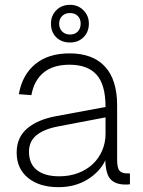

<svg xmlns="http://www.w3.org/2000/svg" viewBox="-20 -763 593 795"><path d="M222 12Q143 12 96 -26.5Q49 -65 49 -131Q49 -194 92.5 -231Q136 -268 212 -282L417 -320Q417 -412 380 -453.5Q343 -495 268 -495Q200 -495 160.5 -462.5Q121 -430 110 -369L58 -373Q72 -453 126 -497.5Q180 -542 268 -542Q364 -542 414.5 -487.5Q465 -433 465 -326V-102Q465 -67 475 -56Q485 -45 507 -45H518V0Q513 1 508 1Q503 1 498 1Q460 1 439 -19.5Q418 -40 416 -99Q394 -52 342.5 -20Q291 12 222 12ZM226 -33Q268 -33 303.5 -46.5Q339 -60 364 -83.5Q389 -107 403 -139.5Q417 -172 417 -209V-277L223 -240Q163 -229 131.5 -203.5Q100 -178 100 -135Q100 -85 132.5 -59Q165 -33 226 -33ZM270 -587Q235 -587 213 -608.5Q191 -630 191 -665Q191 -698 213 -720.5Q235 -743 270 -743Q303 -743 325.5 -720.5Q348 -698 348 -665Q348 -631 326 -609Q304 -587 270 -587ZM270 -620Q290 -620 302 -632.5Q314 -645 314 -665Q314 -685 302 -697Q290 -709 270 -709Q250 -709 237.5 -697Q225 -685 225 -665Q225 -645 237.5 -632.5Q250 -620 270 -620Z"/></svg>

Font: Geist ExtLt
Style: Regular
Weight: 400
Designer: Basement.studio, Andrés Briganti, Mateo Zaragoza
Foundry: Basement.studio, Vercel, Andrés Briganti, Guido Ferreyra, Mateo Zaragoza
Version: Version 1.401